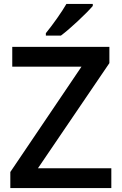

<svg xmlns="http://www.w3.org/2000/svg" viewBox="-20 -951 615 971"><path d="M543 0H32.2V-81.1L392.1 -613.8H42V-713.9H533.2V-631.8L171.9 -100.1H543ZM211.9 -771V-783.2Q239.7 -817.4 269.3 -859.4Q298.8 -901.4 315.9 -931.2H449.2V-920.9Q423.8 -891.1 373.3 -844Q322.8 -796.9 288.1 -771Z"/></svg>

Font: JBL Sans
Style: Semibold
Weight: 600
Version: Version 1.10